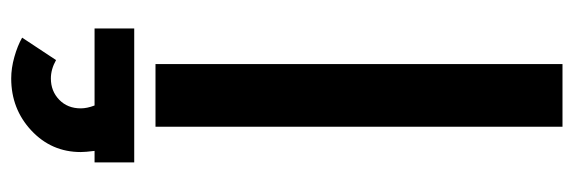

<svg xmlns="http://www.w3.org/2000/svg" viewBox="-352 -646 999 334"><g transform="rotate(-90 147.0 -479.5)"><path d="M93 -708H202V0H93ZM264 -814V-745H31V-814H51Q49 -830 49 -838Q49 -889 86.5 -924Q124 -959 177 -959Q195 -959 214.5 -953.5Q234 -948 248 -940L209 -881Q193 -890 177 -890Q155 -890 140 -875.5Q125 -861 125 -838Q125 -827 130 -814Z"/></g></svg>

Font: Cairo SemiBold
Style: Regular
Weight: 600
Designer: Mohamed Gaber, Accademia di Belle Arti di Urbino and others
Foundry: Kief Type Foundry, Accademia di Belle Arti di Urbino and others
Version: Version 3.011